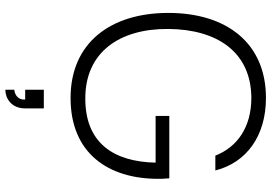

<svg xmlns="http://www.w3.org/2000/svg" viewBox="-172 -602 1039 736"><g transform="rotate(90 348.0 -234.5)"><path d="M356 15C568 15 666 -129.5 666 -320.5C666 -328.5 666 -346 664 -363.5H425V-311H604C600.5 -148 527 -41 357.5 -41.5C180.5 -41.5 90 -172.5 91.5 -360C93 -547.5 180.5 -678 357.5 -678C467 -677.5 544 -625 577 -540H634C603.5 -660 501 -734 356 -734C145.5 -734 30 -583 30 -360C30 -136 146.5 15 356 15ZM324.5 265C357 265 396 242.5 396 189V117.5H324.5V189H362C364.5 221.5 335.5 230.5 324.5 230.5Z"/></g></svg>

Font: Eudonet Light
Style: Regular
Weight: 300
Designer: Mikhail Sharanda
Foundry: Mikhail Sharanda
Version: Version 4.503;Glyphs 3.1.2 (3151)